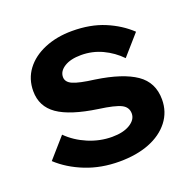

<svg xmlns="http://www.w3.org/2000/svg" viewBox="-101 -621 743 739"><g transform="rotate(-20 270.5 -251.5)"><path d="M23 -75 95 -157Q129 -123 176.5 -103Q224 -83 274 -83Q320 -83 347.5 -100Q375 -117 375 -142Q375 -168 350.5 -180.5Q326 -193 260 -202Q150 -218 99 -253.5Q48 -289 48 -352Q48 -402 76 -439.5Q104 -477 154 -498Q204 -519 267 -519Q342 -519 399.5 -495Q457 -471 498 -432L426 -350Q395 -382 354.5 -401Q314 -420 268 -420Q225 -420 199.5 -404Q174 -388 174 -364Q174 -343 199 -332Q224 -321 287 -313Q395 -297 449 -260Q503 -223 503 -153Q503 -102 473 -63.5Q443 -25 390.5 -4.5Q338 16 268 16Q193 16 130 -9Q67 -34 23 -75Z"/></g></svg>

Font: Wix Madefor Display
Style: Bold
Weight: 700
Designer: Dalton Maag Ltd
Foundry: Dalton Maag Ltd
Version: Version 3.100